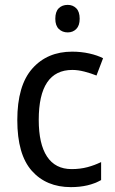

<svg xmlns="http://www.w3.org/2000/svg" viewBox="-20 -809 471 788"><path d="M271 -41Q170 -41 110.5 -108Q51 -175 51 -316Q51 -458 112.5 -527.5Q174 -597 276 -597Q313 -597 346.5 -589.5Q380 -582 403 -570L376 -499Q354 -508 327 -515Q300 -522 277 -522Q139 -522 139 -317Q139 -218 173 -166.5Q207 -115 274 -115Q309 -115 339 -123Q369 -131 395 -144V-70Q344 -41 271 -41ZM258 -789Q279 -789 293 -775Q307 -761 307 -732Q307 -704 293 -690Q279 -676 258 -676Q236 -676 221.5 -690Q207 -704 207 -732Q207 -761 221 -775Q235 -789 258 -789Z"/></svg>

Font: Noto Sans Tamil UI SemiCondensed
Style: Regular
Weight: 400
Width: 4
Designer: Jelle Bosma - Monotype Design Team
Foundry: Monotype Imaging Inc.
Version: Version 2.004; ttfautohint (v1.8.4.7-5d5b)